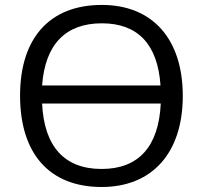

<svg xmlns="http://www.w3.org/2000/svg" viewBox="-20 -745 820 775"><path d="M717.8 -357.9C717.8 -129.4 595.7 9.8 390.1 9.8C179.7 9.8 61 -124.5 61 -358.9C61 -591.3 180.2 -725.1 391.1 -725.1C596.2 -725.1 717.8 -586.9 717.8 -357.9ZM627.9 -399.9C616.7 -565.4 537.1 -650.9 391.1 -650.9C245.1 -650.9 162.1 -566.4 149.9 -399.9ZM149.9 -327.1C158.2 -153.3 240.2 -63 390.1 -63C539.1 -63 620.6 -152.8 628.9 -327.1Z"/></svg>

Font: OpenSansEmoji
Style: Regular
Weight: 400
Foundry: MorbZ
Version: Version 1.000;PS 001.000;hotconv 1.0.70;makeotf.lib2.5.58329